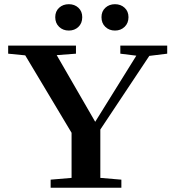

<svg xmlns="http://www.w3.org/2000/svg" viewBox="-20 -876 825 896"><path d="M453.6 -795.9Q453.6 -823.2 471.7 -839.8Q489.7 -856.4 516.6 -856.4Q543.5 -856.4 561.5 -839.8Q579.6 -823.2 579.6 -795.9Q579.6 -768.1 561.5 -750.7Q543.5 -733.4 516.6 -733.4Q489.7 -733.4 471.7 -750.5Q453.6 -767.6 453.6 -795.9ZM301.3 -733.4Q273.9 -733.4 255.9 -750.7Q237.8 -768.1 237.8 -795.9Q237.8 -823.2 255.9 -839.8Q273.9 -856.4 301.3 -856.4Q328.1 -856.4 345.9 -839.8Q363.8 -823.2 363.8 -795.9Q363.8 -767.6 345.9 -750.5Q328.1 -733.4 301.3 -733.4ZM216.3 0V-37.6L314 -45.9V-256.3L97.7 -617.7L18.1 -625.5V-663.1H334.5V-625.5L244.6 -618.7L424.3 -307.6L616.2 -616.2L541.5 -625.5V-663.1H760.3V-625.5L676.8 -615.2L448.2 -271.5V-45.9L546.4 -37.6V0Z"/></svg>

Font: Elstob 8pt SemiBold
Style: Regular
Weight: 600
Designer: Peter S. Baker
Version: Version 1.015